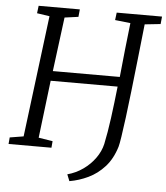

<svg xmlns="http://www.w3.org/2000/svg" viewBox="-60 -796 880 1017"><g transform="rotate(5 380.0 -287.5)"><path d="M347 168 333 133Q378 121 415.8 94.2Q453.5 67.5 479.2 31.5Q505 -4.5 514 -44Q527 -105 537.8 -185.2Q548.5 -265.5 558 -353H202L165 -47L240 -35L237 0H9L12 -35L85 -47L166 -693L99 -703L104 -743H323L319 -703L246 -693L209 -405H565Q572.5 -479.5 580.2 -553Q588 -626.5 596 -694L514 -703L519 -743H760L756 -703L672 -694Q661.5 -596.5 651.5 -505.5Q641.5 -414.5 632.5 -335.5Q623.5 -256.5 615.5 -194.2Q607.5 -132 601.2 -91.5Q595 -51 591 -37Q571 29 532.8 71.2Q494.5 113.5 446 136.5Q397.5 159.5 347 168Z"/></g></svg>

Font: Merriweather 7pt Light
Style: Italic
Weight: 300
Italic angle: -7.8°
Designer: Eben Sorkin
Foundry: Eben Sorkin
Version: Version 2.200;gftools[0.9.31]